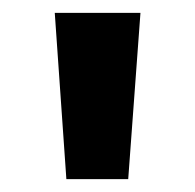

<svg xmlns="http://www.w3.org/2000/svg" viewBox="-20 -820 303 298"><path d="M83 -542 65 -800H198L179 -542Z"/></svg>

Font: Noto Sans Tamil SemiCondensed
Style: Bold
Weight: 700
Width: 4
Designer: Jelle Bosma - Monotype Design Team
Foundry: Monotype Imaging Inc.
Version: Version 2.004; ttfautohint (v1.8.4.7-5d5b)